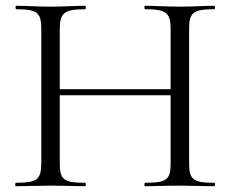

<svg xmlns="http://www.w3.org/2000/svg" viewBox="-20 -645 799 665"><path d="M571 -542V-336H187V-542C187 -599 200 -613 275 -613C278 -613 278 -625 275 -625C243 -625 203 -622 154 -622C110 -622 69 -625 36 -625C33 -625 33 -613 36 -613C110 -613 123 -601 123 -544V-81C123 -23 109 -12 35 -12C32 -12 32 0 35 0L154 -2C203 -2 242 0 275 0C278 0 278 -12 275 -12C199 -12 187 -23 187 -81V-315H571V-81C571 -23 559 -12 483 -12C479 -12 479 0 483 0C515 0 555 -2 604 -2L722 0C726 0 726 -12 722 -12C648 -12 635 -23 635 -81V-544C635 -601 648 -613 722 -613C726 -613 726 -625 722 -625C691 -625 648 -622 604 -622C555 -622 515 -625 483 -625C479 -625 479 -613 483 -613C559 -613 571 -599 571 -542Z"/></svg>

Font: Cormorant Garamond
Style: Regular
Weight: 400
Designer: Christian Thalmann (Catharsis Fonts)
Foundry: Catharsis Fonts
Version: Version 4.002;Glyphs 3.4 (3410)